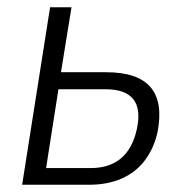

<svg xmlns="http://www.w3.org/2000/svg" viewBox="-20 -509 516 529"><path d="M41 0 118 -489H177L148 -310H272Q360 -310 395 -268.5Q430 -227 414 -145Q404 -100 379 -67Q354 -34 315 -17Q276 0 226 0ZM107 -46H231Q281 -46 313 -72.5Q345 -99 357 -153Q369 -209 347 -236Q325 -263 272 -263H141Z"/></svg>

Font: Nunito Sans 10pt Condensed Light
Style: Italic
Weight: 300
Width: 3
Italic angle: -9°
Designer: Vernon Adams
Foundry: Vernon Adams
Version: Version 3.101;gftools[0.9.27]